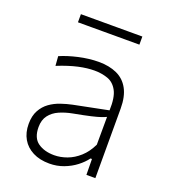

<svg xmlns="http://www.w3.org/2000/svg" viewBox="-128 -775 774 878"><g transform="rotate(20 258.5 -336.0)"><path d="M212.5 9.5Q165.5 9.5 131.8 -7.8Q98 -25 80 -56Q62 -87 62 -129Q62 -168.5 76.8 -195.2Q91.5 -222 115 -238.8Q138.5 -255.5 166.5 -265Q194.5 -274.5 221 -280L388.5 -313.5Q391 -376.5 374 -408.2Q357 -440 327.2 -450.5Q297.5 -461 262 -461Q245 -461 225.8 -458.8Q206.5 -456.5 185 -451.8Q163.5 -447 139 -439.2Q114.5 -431.5 86.5 -420L83 -466Q101 -474 123.2 -481Q145.5 -488 169.8 -493.5Q194 -499 219 -502Q244 -505 267.5 -505Q318 -505 355.5 -488Q393 -471 413.2 -434Q433.5 -397 433.5 -338.5Q433.5 -315.5 433.5 -280Q433.5 -244.5 433.5 -211V-140Q433.5 -108.5 433.5 -74.5Q433.5 -40.5 433.5 0H390L389 -77H382Q365.5 -54.5 339.8 -34.8Q314 -15 281.5 -2.8Q249 9.5 212.5 9.5ZM220 -34Q250.5 -34 282 -45.5Q313.5 -57 341 -81.8Q368.5 -106.5 387.5 -146L388 -281.5Q379 -277 364 -271.8Q349 -266.5 319 -259.5Q289 -252.5 235.5 -242.5Q201 -236 172.5 -223.5Q144 -211 126.8 -188.5Q109.5 -166 109.5 -131Q109.5 -78 140.8 -56Q172 -34 220 -34ZM115 -642.5V-682Q149 -682 186.5 -682Q224 -682 264.5 -682Q305.5 -682 342.8 -682Q380 -682 414 -682V-642.5Q380 -642.5 342.8 -642.5Q305.5 -642.5 264.5 -642.5Q224 -642.5 186.5 -642.5Q149 -642.5 115 -642.5Z"/></g></svg>

Font: Commissioner Thin ExtraLight
Style: Regular
Weight: 250
Version: Version 1.000